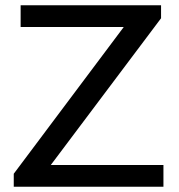

<svg xmlns="http://www.w3.org/2000/svg" viewBox="-20 -706 675 726"><path d="M32 0V-49L448 -604H58V-686H589V-637L172 -82H598V0Z"/></svg>

Font: Archivo SemiBold
Style: Regular
Weight: 400
Version: Version 2.001